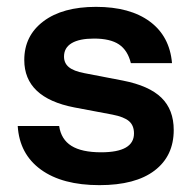

<svg xmlns="http://www.w3.org/2000/svg" viewBox="-20 -530 552 560"><path d="M270 10Q161.7 10 99.2 -35.4Q36.7 -80.8 31.7 -162.5H152.5Q158.3 -123.3 188.3 -104.6Q218.3 -85.8 275 -85.8Q370.8 -85.8 370.8 -140.8Q370.8 -164.2 356.2 -176.7Q341.7 -189.2 307.5 -195.8L196.7 -216.7Q50.8 -245 50.8 -355Q50.8 -425.8 106.7 -467.9Q162.5 -510 260 -510Q359.2 -510 417.1 -467.1Q475 -424.2 481.7 -345.8H361.7Q352.5 -383.3 327.1 -400.4Q301.7 -417.5 254.2 -417.5Q211.7 -417.5 189.2 -404.2Q166.7 -390.8 166.7 -365Q166.7 -345.8 180.8 -334.2Q195 -322.5 225.8 -316.7L338.3 -295Q415 -280 450.8 -245Q486.7 -210 486.7 -150.8Q486.7 -75 430.8 -32.5Q375 10 270 10Z"/></svg>

Font: Funnel Display SemiBold
Style: Regular
Weight: 600
Designer: NORD ID, Kristian Moeller
Foundry: Dicotype
Version: Version 1.000